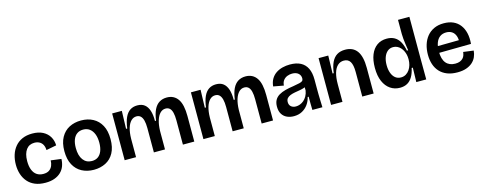

<svg xmlns="http://www.w3.org/2000/svg" viewBox="-29 -1378 5206 2070"><g transform="rotate(-15 2574.0 -342.5)"><path d="M294 14Q227 14 178 -6.5Q129 -27 97 -64Q65 -101 49 -150Q33 -199 33 -256Q33 -315 49 -365.5Q65 -416 97 -454.5Q129 -493 177 -514.5Q225 -536 289 -536Q360 -536 408 -510.5Q456 -485 481 -442Q506 -399 507 -346L393 -324Q392 -359 379 -383.5Q366 -408 342 -421Q318 -434 286 -434Q258 -434 235 -423.5Q212 -413 195.5 -391Q179 -369 170 -337Q161 -305 161 -261Q161 -204 177 -164Q193 -124 223 -104Q253 -84 295 -84Q337 -84 361.5 -101.5Q386 -119 397 -146.5Q408 -174 408 -205L524 -190Q523 -147 509 -110Q495 -73 466 -45Q437 -17 394 -1.5Q351 14 294 14Z M834 14Q759 14 700.5 -17Q642 -48 609 -109.5Q576 -171 576 -262Q576 -354 610 -415Q644 -476 702 -506Q760 -536 834 -536Q909 -536 967 -505Q1025 -474 1058 -413Q1091 -352 1091 -260Q1091 -167 1057.5 -106Q1024 -45 965.5 -15.5Q907 14 834 14ZM837 -83Q878 -83 906 -103Q934 -123 949 -161.5Q964 -200 964 -254Q964 -311 948 -351Q932 -391 902.5 -413Q873 -435 831 -435Q791 -435 762.5 -415Q734 -395 719 -356.5Q704 -318 704 -263Q704 -178 739.5 -130.5Q775 -83 837 -83Z M1179 0V-292V-522H1287L1281 -323H1294Q1304 -398 1325.5 -444.5Q1347 -491 1381 -513.5Q1415 -536 1462 -536Q1512 -536 1543 -511.5Q1574 -487 1589.5 -440Q1605 -393 1604 -324H1616Q1626 -398 1648.5 -444.5Q1671 -491 1707 -513.5Q1743 -536 1791 -536Q1832 -536 1863 -520Q1894 -504 1915 -473Q1936 -442 1946 -394.5Q1956 -347 1956 -285V0H1829V-270Q1829 -322 1820.5 -356.5Q1812 -391 1794 -407.5Q1776 -424 1748 -424Q1713 -424 1687 -397.5Q1661 -371 1646 -322.5Q1631 -274 1629 -206V0H1505V-271Q1505 -323 1496 -357Q1487 -391 1469 -407.5Q1451 -424 1423 -424Q1389 -424 1363 -398.5Q1337 -373 1322 -324Q1307 -275 1306 -205V0Z M2058 0V-292V-522H2166L2160 -323H2173Q2183 -398 2204.5 -444.5Q2226 -491 2260 -513.5Q2294 -536 2341 -536Q2391 -536 2422 -511.5Q2453 -487 2468.5 -440Q2484 -393 2483 -324H2495Q2505 -398 2527.5 -444.5Q2550 -491 2586 -513.5Q2622 -536 2670 -536Q2711 -536 2742 -520Q2773 -504 2794 -473Q2815 -442 2825 -394.5Q2835 -347 2835 -285V0H2708V-270Q2708 -322 2699.5 -356.5Q2691 -391 2673 -407.5Q2655 -424 2627 -424Q2592 -424 2566 -397.5Q2540 -371 2525 -322.5Q2510 -274 2508 -206V0H2384V-271Q2384 -323 2375 -357Q2366 -391 2348 -407.5Q2330 -424 2302 -424Q2268 -424 2242 -398.5Q2216 -373 2201 -324Q2186 -275 2185 -205V0Z M3066 14Q3024 14 2989.5 -1.5Q2955 -17 2934.5 -49.5Q2914 -82 2914 -132Q2914 -176 2930.5 -205.5Q2947 -235 2978 -253.5Q3009 -272 3051 -283Q3093 -294 3143 -301Q3189 -309 3213 -314.5Q3237 -320 3247 -329.5Q3257 -339 3257 -357Q3257 -392 3232 -413.5Q3207 -435 3163 -435Q3136 -435 3110 -425Q3084 -415 3066 -393Q3048 -371 3045 -333L2931 -354Q2936 -404 2957 -438.5Q2978 -473 3010.5 -494.5Q3043 -516 3083 -526Q3123 -536 3166 -536Q3237 -536 3284.5 -511Q3332 -486 3356.5 -436Q3381 -386 3381 -310V-214Q3381 -179 3381.5 -143Q3382 -107 3383.5 -71Q3385 -35 3386 0H3274Q3273 -35 3272.5 -71.5Q3272 -108 3272 -148H3261Q3251 -103 3225 -66.5Q3199 -30 3159 -8Q3119 14 3066 14ZM3114 -82Q3136 -82 3159 -90.5Q3182 -99 3202 -116Q3222 -133 3237 -159.5Q3252 -186 3258 -222L3257 -274L3283 -275Q3270 -261 3247 -253Q3224 -245 3196.5 -240.5Q3169 -236 3141 -231Q3113 -226 3090 -217Q3067 -208 3053 -192.5Q3039 -177 3039 -150Q3039 -118 3059.5 -100Q3080 -82 3114 -82Z M3483 0V-293V-522H3591L3586 -323H3599Q3608 -395 3630.5 -442.5Q3653 -490 3690.5 -513Q3728 -536 3782 -536Q3870 -536 3914 -474.5Q3958 -413 3958 -287V0H3831V-274Q3831 -353 3808.5 -389.5Q3786 -426 3738 -426Q3698 -426 3669 -399.5Q3640 -373 3625 -322Q3610 -271 3610 -197V0Z M4250 14Q4190 14 4143 -18Q4096 -50 4069 -111.5Q4042 -173 4042 -263Q4042 -349 4066.5 -409.5Q4091 -470 4136.5 -502.5Q4182 -535 4246 -535Q4296 -535 4332 -514.5Q4368 -494 4390.5 -453.5Q4413 -413 4424 -354H4438Q4432 -390 4427.5 -423.5Q4423 -457 4420 -486.5Q4417 -516 4417 -541V-699H4544V-229L4545 0H4434L4438 -160H4425Q4413 -103 4390 -64Q4367 -25 4332.5 -5.5Q4298 14 4250 14ZM4289 -91Q4320 -91 4344 -105.5Q4368 -120 4384.5 -144Q4401 -168 4409 -197Q4417 -226 4417 -254V-265Q4417 -287 4412 -310Q4407 -333 4396.5 -354.5Q4386 -376 4370.5 -392.5Q4355 -409 4334.5 -419Q4314 -429 4289 -429Q4252 -429 4226 -407Q4200 -385 4186 -347Q4172 -309 4172 -259Q4172 -209 4186 -171Q4200 -133 4226 -112Q4252 -91 4289 -91Z M4892 14Q4826 14 4777 -5.5Q4728 -25 4695.5 -60.5Q4663 -96 4647 -144.5Q4631 -193 4631 -252Q4631 -312 4647 -363.5Q4663 -415 4694.5 -453.5Q4726 -492 4773 -514Q4820 -536 4882 -536Q4942 -536 4987 -516Q5032 -496 5061.5 -457.5Q5091 -419 5103.5 -365.5Q5116 -312 5110 -245L4711 -240V-314L5024 -318L4993 -276Q4998 -328 4986 -363Q4974 -398 4947.5 -416Q4921 -434 4883 -434Q4841 -434 4812 -412.5Q4783 -391 4768.5 -351Q4754 -311 4754 -256Q4754 -169 4790 -126Q4826 -83 4893 -83Q4924 -83 4944.5 -91.5Q4965 -100 4978.5 -114Q4992 -128 4998 -146Q5004 -164 5006 -183L5120 -168Q5117 -131 5102.5 -98Q5088 -65 5060 -40Q5032 -15 4990.5 -0.5Q4949 14 4892 14Z"/></g></svg>

Font: Bricolage Grotesque 60pt SemiBold
Style: Regular
Weight: 600
Version: Version 1.001;gftools[0.9.33.dev8+g029e19f]